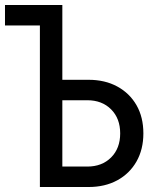

<svg xmlns="http://www.w3.org/2000/svg" viewBox="-25 -750 645 770"><path d="M135 0V-648H-5V-730H225V-430H330Q396 -430 445.5 -403Q495 -376 522.5 -328Q550 -280 550 -215Q550 -151 522.5 -102.5Q495 -54 445.5 -27Q396 0 330 0ZM225 -82H325Q384 -82 420.5 -118.5Q457 -155 457 -215Q457 -275 420.5 -311.5Q384 -348 325 -348H225Z"/></svg>

Font: JetBrains Mono
Style: Regular
Weight: 400
Monospace: yes
Designer: Philipp Nurullin, Konstantin Bulenkov
Foundry: JetBrains
Version: Version 2.305